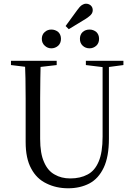

<svg xmlns="http://www.w3.org/2000/svg" viewBox="-20 -997 722 1033"><path d="M347 16Q411 16 461 -10Q510 -36 538 -95Q566 -154 566 -251V-670H532V-262Q532 -177 511 -128Q490 -78 451 -58Q412 -37 358 -37Q310 -37 274 -58Q237 -78 217 -125Q196 -171 196 -250V-360V-468Q196 -523 197 -575Q198 -627 199 -670H114Q116 -627 117 -575Q118 -522 118 -467V-360V-233Q118 -144 148 -90Q177 -35 230 -10Q282 16 347 16ZM39 -647 146 -634H173L285 -647V-670H39ZM442 -647 540 -635H554L644 -647V-670H442ZM256 -737Q277 -737 293 -751Q308 -765 308 -788Q308 -811 293 -825Q277 -838 256 -838Q236 -838 221 -825Q205 -811 205 -788Q205 -765 221 -751Q236 -737 256 -737ZM350 -840 442 -896Q453 -903 461 -910Q469 -916 474 -924Q479 -932 479 -942Q479 -958 468 -968Q457 -977 443 -977Q432 -977 421 -970Q409 -962 395 -942L333 -857ZM462 -737Q482 -737 498 -751Q513 -765 513 -788Q513 -811 498 -825Q482 -838 462 -838Q440 -838 425 -825Q410 -811 410 -788Q410 -765 425 -751Q440 -737 462 -737Z"/></svg>

Font: Source Serif 4 48pt
Style: Regular
Weight: 400
Designer: Frank Grie√ühammer
Foundry: Adobe Systems Incorporated
Version: Version 4.004;hotconv 1.0.116;makeotfexe 2.5.65601